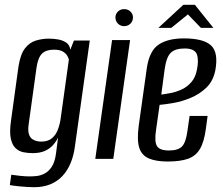

<svg xmlns="http://www.w3.org/2000/svg" viewBox="-20 -662 928 800"><path d="M122 118Q109 118 93 117Q77 116 61.5 114.5Q46 113 35 111.5Q24 110 21 109L27 66Q39 68 62 70.5Q85 73 103 73Q115 73 131.5 71.5Q148 70 165 61.5Q182 53 195 34Q208 15 213 -20L222 -89Q214 -72 200.5 -57Q187 -42 166.5 -33Q146 -24 116 -24Q97 -24 78.5 -27.5Q60 -31 45.5 -44Q31 -57 25 -84.5Q19 -112 26 -160L57 -385Q65 -436 84 -460.5Q103 -485 129.5 -493Q156 -501 183 -501Q204 -501 223 -497.5Q242 -494 256 -484.5Q270 -475 273 -455L288 -493H354L292 -51Q287 -13 274 18Q261 49 240 71.5Q219 94 189.5 106Q160 118 122 118ZM151 -72Q180 -72 196.5 -86Q213 -100 221.5 -123Q230 -146 233 -170L267 -414Q265 -422 259 -431.5Q253 -441 240.5 -448Q228 -455 204 -455Q172 -455 155 -438.5Q138 -422 132 -379L99 -141Q96 -117 100.5 -103Q105 -89 114.5 -82.5Q124 -76 134 -74Q144 -72 151 -72Z M377 0 447 -495H522L452 0ZM497 -553Q482 -553 471.5 -563.5Q461 -574 461 -589Q461 -604 471.5 -614Q482 -624 497 -624Q513 -624 523.5 -614Q534 -604 534 -589Q534 -574 523.5 -563.5Q513 -553 497 -553Z M679 11Q631 11 601 -1.5Q571 -14 560.5 -45.5Q550 -77 558 -138L592 -380Q603 -451 641.5 -476.5Q680 -502 746 -502Q828 -502 859.5 -472.5Q891 -443 877 -368Q868 -324 840 -297Q812 -270 775 -254.5Q738 -239 702.5 -233Q667 -227 645 -225L630 -119Q623 -72 634 -53.5Q645 -35 684 -35Q723 -35 739 -52.5Q755 -70 761 -117L770 -179H845L838 -127Q831 -72 813.5 -42Q796 -12 763.5 -0.5Q731 11 679 11ZM652 -268Q669 -270 692 -274.5Q715 -279 737.5 -289.5Q760 -300 777 -319.5Q794 -339 800 -369Q809 -410 800.5 -435Q792 -460 749 -460Q710 -460 691.5 -442Q673 -424 666 -373ZM640 -546 744 -642H792L869 -546H817L763 -602L694 -546Z"/></svg>

Font: Alumni Sans Thin Medium
Style: Italic
Weight: 500
Italic angle: -8°
Version: Version 1.016